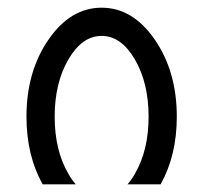

<svg xmlns="http://www.w3.org/2000/svg" viewBox="-20 -479 528 499"><path d="M397.5 0H311.5Q321.8 -11.7 330.6 -27.3Q366.2 -88.4 366.2 -175.8Q366.2 -263.2 330.6 -324.5Q294.9 -385.7 244.1 -385.7Q193.4 -385.7 157.7 -324.5Q122.1 -263.2 122.1 -175.8Q122.1 -88.4 157.7 -27.3Q166.5 -11.7 176.8 0H90.8Q48.8 -75.2 48.8 -175.8Q48.8 -293 106 -376Q163.1 -459 244.1 -459Q325.2 -459 382.3 -376Q439.5 -293 439.5 -175.8Q439.5 -75.2 397.5 0Z"/></svg>

Font: Catrinity
Style: Regular
Weight: 400
Designer: Alexander Lange
Foundry: High-Logic / Made with FontCreator
Version: Version 2.090;May 20, 2024;FontCreator 15.0.0.2974 64-bit